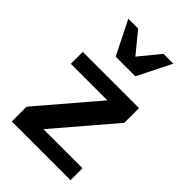

<svg xmlns="http://www.w3.org/2000/svg" viewBox="-230 -873 966 966"><g transform="rotate(45 253.0 -390.0)"><path d="M462 -85H184L449 -395V-500H49V-415H309L44 -105V0H462ZM183 -600H323L413 -780H343L253 -670L163 -780H93Z"/></g></svg>

Font: Perun
Style: Bold
Weight: 700
Foundry: Copyright (c) Stefan Peev, Context Ltd, 2016
Version: Version 1.089